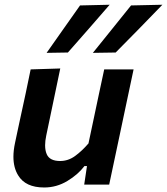

<svg xmlns="http://www.w3.org/2000/svg" viewBox="-20 -798 722 830"><path d="M171 12.5Q90 12.5 58.5 -40Q38 -73 38 -120.5Q38 -148 45 -180.5Q49.5 -202 54 -223L64.5 -272Q79 -340 90.5 -392Q101.5 -444 112.5 -498L240.5 -502Q229.5 -448.5 218.5 -396.5Q207.5 -344 195.5 -286.5L180 -212.5Q175 -189 175 -170Q175 -147.5 182 -131.5Q194.5 -102 240 -102Q275 -102 304.8 -123.8Q334.5 -145.5 362.5 -178L385.5 -286.5Q397.5 -343.5 408.2 -394Q419 -444.5 430.5 -498H557.5Q546 -444 535 -392Q524 -339.5 509.5 -271.5L498 -217Q485 -155.5 474.2 -104.8Q463.5 -54 452 0H344L356 -80H345Q317.5 -43.5 271 -15.5Q224.5 12.5 171 12.5ZM381.5 -569.5Q423 -621 464.5 -672.5Q505.5 -723 546.5 -774.5L682 -777.5Q630.5 -724 580 -672.5Q529.5 -621 480 -571ZM181.5 -569.5Q218.5 -621.5 254 -672.5Q289.5 -723 326 -774.5L454 -777.5Q408 -724 363 -672.8Q318 -621.5 273.5 -571Z"/></svg>

Font: Heraclito SemiBold
Style: Italic
Weight: 600
Italic angle: -12°
Designer: Kostas Bartsokas (font) & Cristiano Sobral (main changes)
Foundry: Kostas Bartsokas (font) & Cristiano Sobral (main changes)
Version: Version 1.00;July 8, 2020;FontCreator 13.0.0.2655 64-bit